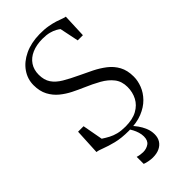

<svg xmlns="http://www.w3.org/2000/svg" viewBox="-295 -822 1112 1112"><g transform="rotate(-45 261.5 -266.0)"><path d="M253 11Q192.5 11 149 0Q105.5 -11 77.2 -22.2Q49 -33.5 33.5 -35L41.5 -193.5H86.5L109.5 -68Q129.5 -55 150 -44Q170.5 -33 196.2 -26.5Q222 -20 256.5 -20Q315.5 -20 353.2 -40.8Q391 -61.5 409.2 -96.5Q427.5 -131.5 427.5 -174Q427.5 -220 403 -251.5Q378.5 -283 337.5 -306Q296.5 -329 246 -350.5Q214.5 -364 180.5 -381Q146.5 -398 116.8 -422.2Q87 -446.5 68.2 -481.8Q49.5 -517 49.5 -566.5Q49.5 -616.5 78.5 -658.2Q107.5 -700 160.2 -725Q213 -750 283 -751Q322.5 -751.5 352.2 -746.2Q382 -741 403.8 -734Q425.5 -727 440 -721.2Q454.5 -715.5 462.5 -715L456.5 -569H414L390 -685.5Q383 -691.5 368.2 -699.8Q353.5 -708 331 -714Q308.5 -720 276.5 -720Q226.5 -720 189.8 -704Q153 -688 133.2 -658.2Q113.5 -628.5 113.5 -588Q113.5 -544.5 132.8 -516Q152 -487.5 189 -465.5Q226 -443.5 278.5 -419Q315.5 -402 353.5 -383Q391.5 -364 424 -339Q456.5 -314 476 -278.2Q495.5 -242.5 495.5 -191Q495.5 -157 481.8 -121.5Q468 -86 438.8 -56Q409.5 -26 363.8 -7.5Q318 11 253 11ZM242 219Q228 219 209 215.5Q190 212 178.5 207V149.5Q189 153 202 155Q215 157 224.5 157Q251.5 157 271.8 143Q292 129 292 95.5Q292 78 286.5 60.2Q281 42.5 272.8 27Q264.5 11.5 255.5 0H270.5H282Q294.5 12 309.2 32.2Q324 52.5 334.5 77.8Q345 103 345 130.5Q345 158 332.5 177.8Q320 197.5 297.2 208.2Q274.5 219 242 219Z"/></g></svg>

Font: Merriweather 120pt Light
Style: Regular
Weight: 300
Version: Version 2.100